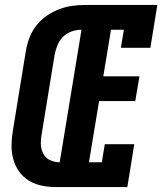

<svg xmlns="http://www.w3.org/2000/svg" viewBox="-20 -755 655 775"><path d="M204 0Q175 0 147 -6Q119 -12 95.5 -26.5Q72 -41 56.5 -63.5Q41 -86 33.5 -113Q26 -140 26.5 -169.5Q27 -199 32 -228L85 -553Q90 -580 100 -605.5Q110 -631 128 -653.5Q146 -676 169.5 -692Q193 -708 219.5 -718Q246 -728 272.5 -731.5Q299 -735 326 -735H615L587 -562H468L480 -635H428L397 -447H543L526 -347H380L339 -100H391L403 -173H522L494 0ZM221 -100 309 -635Q290 -635 270.5 -628.5Q251 -622 236 -608Q221 -594 213 -575Q205 -556 201 -537L148 -212Q144 -191 145 -171Q146 -151 155 -134Q164 -117 182 -108.5Q200 -100 221 -100Z"/></svg>

Font: Iosevka Curly Slab Extended
Style: Bold Italic
Weight: 700
Width: 7
Italic angle: -9°
Monospace: yes
Designer: Belleve Invis
Foundry: Belleve Invis
Version: Version 11.0.0; ttfautohint (v1.8.3)